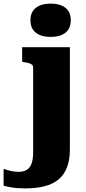

<svg xmlns="http://www.w3.org/2000/svg" viewBox="-98 -803 477 1066"><path d="M86 42V-428Q86 -438 80 -443.5Q74 -449 62 -452.5Q50 -456 35 -458L25 -460V-541H290V25Q290 86 273.5 127.5Q257 169 225.5 194.5Q194 220 147.5 231.5Q101 243 42 243Q-2 243 -34 237.5Q-66 232 -78 228V135Q-63 140 -41 145.5Q-19 151 5 151Q31 151 49 141Q67 131 76.5 107Q86 83 86 42ZM183 -598Q131 -598 101 -621.5Q71 -645 71 -691Q71 -736 101 -759.5Q131 -783 183 -783Q236 -783 265.5 -759.5Q295 -736 295 -691Q295 -645 265.5 -621.5Q236 -598 183 -598Z"/></svg>

Font: Roboto Serif 20pt ExtraBold
Style: Regular
Weight: 800
Version: Version 1.008